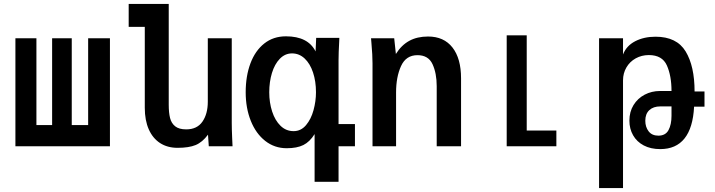

<svg xmlns="http://www.w3.org/2000/svg" viewBox="-20 -745 3640 978"><path d="M540 0H58.5V-550H165.5V-108H245.5V-550H345.5V-108H429V-550H540Z M717.5 -196V-608H635.5V-725H839.5V-211Q839.5 -171 846.2 -144Q853 -117 872.5 -101.5Q892 -86 928.5 -86Q984 -86 1011.2 -125.5Q1038.5 -165 1038.5 -227V-550H1160.5V-119Q1160.5 -87.5 1162.5 -43.5Q1163.5 -28.5 1164.5 0H1043.5L1039.5 -59Q1011 -20.5 976.5 -6.2Q942 8 884.5 8Q833 8 795.5 -16.2Q758 -40.5 737.8 -86.2Q717.5 -132 717.5 -196Z M1440.5 10Q1378.5 10 1331 -27.2Q1283.5 -64.5 1257.5 -129.5Q1231.5 -194.5 1231.5 -275Q1231.5 -358 1255.8 -422.5Q1280 -487 1326.2 -523.5Q1372.5 -560 1436.5 -560Q1549 -560 1587.5 -483L1590.5 -552H1708.5L1708 -537.5Q1704.5 -474.5 1704.5 -439V-113H1788V0H1704.5V181H1582.5V-62Q1558 -22.5 1525.2 -6.2Q1492.5 10 1440.5 10ZM1589.5 -275Q1589.5 -330.5 1574.5 -375.8Q1559.5 -421 1531.8 -447Q1504 -473 1467.5 -473Q1432 -473 1405.5 -445.8Q1379 -418.5 1365.2 -373.2Q1351.5 -328 1351.5 -275Q1351.5 -222.5 1366.2 -177Q1381 -131.5 1409 -104.2Q1437 -77 1475.5 -77Q1513 -77 1538.8 -107.5Q1564.5 -138 1577 -183.8Q1589.5 -229.5 1589.5 -275Z M1872 -525.5 1870 -550H1988L1996.5 -470Q2024.5 -515 2064.8 -537Q2105 -559 2160.5 -559Q2241 -559 2284.8 -503Q2328.5 -447 2328.5 -346V0H2204.5V-306Q2204.5 -372 2183.2 -418Q2162 -464 2106.5 -464Q2048 -464 2022.8 -408.5Q1997.5 -353 1997.5 -274V0H1877.5V-422Q1877.5 -464 1872 -525.5Z M2561 -565H2663V-80H2814V0H2561Z M3031.5 -550H3153.5V-467.5Q3170.5 -511.5 3215.2 -534.8Q3260 -558 3319 -558Q3427 -558 3472.5 -483Q3518 -408 3518 -279H3568.5V-201.5H3515.5Q3510 -94 3466.8 -39.8Q3423.5 14.5 3343 14.5Q3294.5 14.5 3259 -4.2Q3223.5 -23 3204.8 -56Q3186 -89 3186 -130.5Q3186 -175.5 3207 -209.8Q3228 -244 3263.8 -262.8Q3299.5 -281.5 3342 -281.5H3400.5Q3400.5 -358.5 3377 -411.5Q3353.5 -464.5 3285 -464.5Q3248.5 -464.5 3218.2 -447.8Q3188 -431 3170.8 -401.5Q3153.5 -372 3153.5 -335.5V213H3031.5ZM3400.5 -155.5V-203H3343.5Q3308 -203 3287.5 -184Q3267 -165 3267 -130Q3267 -98 3284 -76Q3301 -54 3333.5 -54Q3370 -54 3385.2 -82.2Q3400.5 -110.5 3400.5 -155.5Z"/></svg>

Font: JuliaMono
Style: Bold
Weight: 700
Monospace: yes
Designer: cormullion
Foundry: corm
Version: Version 0.055; ttfautohint (v1.8.4)